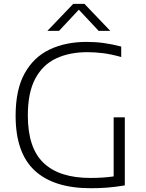

<svg xmlns="http://www.w3.org/2000/svg" viewBox="-20 -965 752 990"><path d="M448 5.5Q257.5 5.5 159 -85.5Q60.5 -176.5 60.5 -368.5Q60.5 -502.5 107 -586.5Q153.5 -670.5 236 -709.8Q318.5 -749 427 -749Q472.5 -749 515.8 -743Q559 -737 605 -725V-671Q553.5 -685.5 511.5 -690.8Q469.5 -696 430.5 -696Q338.5 -696 269.5 -663.8Q200.5 -631.5 162 -559.8Q123.5 -488 123.5 -369.5Q123.5 -202 204.8 -124.8Q286 -47.5 446 -47.5Q480.5 -47.5 510 -49.5Q539.5 -51.5 566 -55.5V-360H623.5V-9Q572 -0.5 531.8 2.5Q491.5 5.5 448 5.5ZM224.5 -806 357.5 -945H415.5L548.5 -806H488.5L386.5 -915L284.5 -806Z"/></svg>

Font: Encode Sans Semi Expanded Light
Style: Regular
Weight: 300
Width: 6
Designer: Multiple Designers
Foundry: Impallari Type
Version: Version 3.000; ttfautohint (v1.8.3) -l 8 -r 50 -G 200 -x 14 